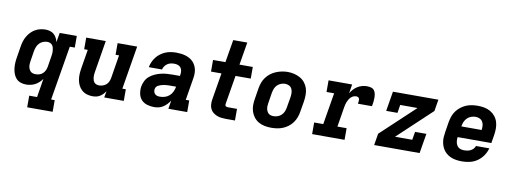

<svg xmlns="http://www.w3.org/2000/svg" viewBox="-70 -1155 4791 1789"><g transform="rotate(10 2325.0 -260.0)"><path d="M234 215V105H308L337 -72Q325 -54 307.5 -38Q290 -22 270 -11.5Q250 -1 228.5 3.5Q207 8 185 8Q158 8 133 -1Q108 -10 91 -29.5Q74 -49 65.5 -73.5Q57 -98 54 -124.5Q51 -151 53 -179Q55 -207 60 -234L76 -334Q80 -359 87.5 -383Q95 -407 108 -429.5Q121 -452 139 -471Q157 -490 179.5 -503Q202 -516 227 -522Q252 -528 277 -528Q299 -528 320 -522Q341 -516 356.5 -502.5Q372 -489 382 -470Q392 -451 397 -430Q397 -430 397 -430Q397 -430 397 -430L412 -520H574V-410H527L441 105H475V215ZM258 -102Q276 -102 293.5 -107.5Q311 -113 324.5 -125.5Q338 -138 346 -155Q354 -172 357 -189L373 -289Q376 -303 377 -317.5Q378 -332 377 -345.5Q376 -359 372.5 -372.5Q369 -386 361.5 -396.5Q354 -407 341 -412.5Q328 -418 314 -418Q294 -418 274.5 -410.5Q255 -403 240.5 -388.5Q226 -374 218 -355Q210 -336 206 -316L190 -216Q188 -203 187 -189Q186 -175 188 -162.5Q190 -150 195.5 -138Q201 -126 210 -117.5Q219 -109 231.5 -105.5Q244 -102 258 -102Z M814 8Q786 8 759.5 -0.5Q733 -9 713 -27Q693 -45 681 -69.5Q669 -94 664.5 -121Q660 -148 661.5 -177Q663 -206 668 -234L697 -410H663V-520H848L798 -216Q796 -203 795 -190Q794 -177 795.5 -164.5Q797 -152 801 -140Q805 -128 813.5 -119Q822 -110 834 -106Q846 -102 859 -102Q876 -102 893.5 -108Q911 -114 925 -126Q939 -138 946.5 -155Q954 -172 957 -189L993 -410H960V-520H1145L1077 -110H1110V0H925L936 -61Q925 -45 912 -31.5Q899 -18 883 -8.5Q867 1 849.5 4.5Q832 8 814 8Z M1398 8Q1363 8 1330.5 -2Q1298 -12 1276.5 -35.5Q1255 -59 1248.5 -93Q1242 -127 1247 -161Q1252 -189 1265.5 -215.5Q1279 -242 1302 -260.5Q1325 -279 1352 -291Q1379 -303 1407 -309.5Q1435 -316 1463 -318Q1491 -320 1518 -320H1585L1587 -333Q1590 -351 1587.5 -368.5Q1585 -386 1575 -399Q1565 -412 1548.5 -417.5Q1532 -423 1514 -423Q1497 -423 1480.5 -419.5Q1464 -416 1449 -406Q1434 -396 1424 -381.5Q1414 -367 1410 -350H1285Q1290 -376 1300.5 -400Q1311 -424 1327.5 -445.5Q1344 -467 1366.5 -483.5Q1389 -500 1413 -510Q1437 -520 1463 -524Q1489 -528 1514 -528Q1536 -528 1558 -525.5Q1580 -523 1600.5 -517Q1621 -511 1639.5 -501Q1658 -491 1672.5 -476.5Q1687 -462 1697 -443.5Q1707 -425 1711.5 -404Q1716 -383 1715.5 -360.5Q1715 -338 1711 -316L1677 -110H1710V0H1532L1545 -80Q1533 -61 1517 -44Q1501 -27 1481.5 -14.5Q1462 -2 1440.5 3Q1419 8 1398 8ZM1435 -97Q1459 -97 1482.5 -104.5Q1506 -112 1524.5 -129Q1543 -146 1553 -168.5Q1563 -191 1567 -214L1568 -215H1518Q1508 -215 1498 -215Q1488 -215 1478 -214Q1468 -213 1457.5 -211.5Q1447 -210 1437 -207.5Q1427 -205 1417 -201.5Q1407 -198 1397.5 -192.5Q1388 -187 1382 -178Q1376 -169 1374 -159Q1372 -146 1375.5 -133Q1379 -120 1388 -111.5Q1397 -103 1409.5 -100Q1422 -97 1435 -97Z M2077 0Q2055 0 2033 -2.5Q2011 -5 1991 -13Q1971 -21 1954.5 -34Q1938 -47 1928.5 -66Q1919 -85 1917.5 -107Q1916 -129 1919 -152L1962 -410H1863V-520H1980L2016 -735H2149L2113 -520H2239V-410H2095L2049 -134Q2049 -128 2050.5 -123Q2052 -118 2056.5 -115Q2061 -112 2066.5 -111Q2072 -110 2077 -110H2162V0Z M2506 8Q2474 8 2443 2Q2412 -4 2386 -19Q2360 -34 2341.5 -57.5Q2323 -81 2313.5 -110Q2304 -139 2304 -170.5Q2304 -202 2310 -234L2326 -334Q2331 -362 2340.5 -388.5Q2350 -415 2367.5 -438.5Q2385 -462 2408.5 -480Q2432 -498 2459 -509Q2486 -520 2513.5 -525.5Q2541 -531 2569 -531Q2601 -531 2631 -523.5Q2661 -516 2687 -501.5Q2713 -487 2732 -463Q2751 -439 2760 -410.5Q2769 -382 2769 -350Q2769 -318 2764 -286L2747 -186Q2743 -159 2733 -132Q2723 -105 2706 -81.5Q2689 -58 2665.5 -40Q2642 -22 2615 -11Q2588 0 2560.5 4Q2533 8 2506 8ZM2508 -102Q2528 -102 2548 -109Q2568 -116 2583 -131Q2598 -146 2606 -165Q2614 -184 2617 -204L2634 -304Q2637 -324 2636.5 -344.5Q2636 -365 2627.5 -382.5Q2619 -400 2601.5 -409Q2584 -418 2564 -418Q2544 -418 2524.5 -410.5Q2505 -403 2490 -388.5Q2475 -374 2467.5 -355Q2460 -336 2456 -316L2440 -216Q2438 -203 2437 -189Q2436 -175 2438 -162.5Q2440 -150 2445.5 -138Q2451 -126 2460 -117.5Q2469 -109 2482 -105.5Q2495 -102 2508 -102Z M2892 0V-110H2978L3028 -410H2956V-520H3179L3165 -434Q3177 -455 3193.5 -473Q3210 -491 3230.5 -503.5Q3251 -516 3273.5 -522Q3296 -528 3318 -528Q3338 -528 3357 -523Q3376 -518 3387 -503.5Q3398 -489 3401.5 -470Q3405 -451 3405 -431.5Q3405 -412 3402.5 -392.5Q3400 -373 3396 -353H3263Q3264 -360 3265 -367Q3266 -374 3266.5 -381.5Q3267 -389 3266 -395.5Q3265 -402 3261 -407.5Q3257 -413 3250.5 -415.5Q3244 -418 3237 -418Q3224 -418 3211 -413Q3198 -408 3187.5 -398Q3177 -388 3169.5 -376Q3162 -364 3157 -351.5Q3152 -339 3148.5 -326Q3145 -313 3143 -300L3112 -110H3199V0Z M3479 0 3497 -110 3817 -410H3653L3641 -333H3534L3565 -520H3995L3977 -410L3657 -110H3820L3833 -187H3940L3909 0Z M4311 8Q4287 8 4263 5Q4239 2 4217 -5.5Q4195 -13 4176 -26Q4157 -39 4143 -56Q4129 -73 4120 -94Q4111 -115 4107 -138.5Q4103 -162 4104.5 -186Q4106 -210 4110 -234L4126 -334Q4131 -361 4140.5 -388Q4150 -415 4167.5 -438.5Q4185 -462 4208.5 -480Q4232 -498 4258.5 -509Q4285 -520 4313 -524Q4341 -528 4368 -528Q4399 -528 4430 -522Q4461 -516 4487 -501Q4513 -486 4532 -462.5Q4551 -439 4560 -410Q4569 -381 4569 -349.5Q4569 -318 4564 -286L4551 -208H4232Q4229 -187 4231.5 -166.5Q4234 -146 4244 -129.5Q4254 -113 4272 -105Q4290 -97 4311 -97Q4326 -97 4341.5 -99.5Q4357 -102 4372 -109Q4387 -116 4398.5 -128.5Q4410 -141 4415 -156H4541Q4531 -119 4509 -86.5Q4487 -54 4454.5 -31.5Q4422 -9 4384.5 -0.5Q4347 8 4311 8ZM4441 -312Q4444 -333 4442.5 -353Q4441 -373 4431.5 -389.5Q4422 -406 4404 -414.5Q4386 -423 4366 -423Q4345 -423 4324 -416Q4303 -409 4287 -393.5Q4271 -378 4262 -358Q4253 -338 4250 -317L4249 -312Z"/></g></svg>

Font: Iosevka Etoile XBdObl
Style: Regular
Weight: 800
Italic angle: -9°
Designer: Belleve Invis
Foundry: Belleve Invis
Version: Version 15.5.2; ttfautohint (v1.8.4)